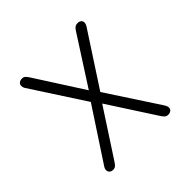

<svg xmlns="http://www.w3.org/2000/svg" viewBox="-162 -778 943 943"><g transform="rotate(-45 309.5 -307.0)"><path d="M113 9.5C129 9.5 136 0 148.5 -19.5L304.5 -259L459.5 -19.5C472 -0.5 478.5 9.5 495 9.5C510.5 9.5 522.5 1.5 522.5 -13.5C522.5 -20 519.5 -28 513 -38L338 -305.5L518.5 -582.5C522 -588 524.5 -595.5 524.5 -601.5C524.5 -616.5 513 -624 498.5 -624C480 -624 473.5 -615.5 460 -594L304 -351.5L148.5 -594C135 -615 129 -624.5 112 -624.5C97 -624.5 84.5 -616 84.5 -601.5C84.5 -594.5 86 -588.5 90 -582L270.5 -304L96 -38C89 -28.5 86.5 -20.5 86.5 -14C86.5 0.5 97 9.5 113 9.5Z"/></g></svg>

Font: RTM Light Light
Style: Regular
Weight: 300
Designer: after Tyler Finck
Foundry: An Endless Supply
Version: Version 1.000;Glyphs 3.2.1 (3258)